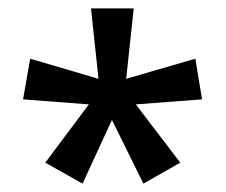

<svg xmlns="http://www.w3.org/2000/svg" viewBox="-20 -780 538 458"><path d="M299 -760H197L215 -592L52 -640L35 -543L192 -531L88 -392L177 -342L247 -494L322 -342L410 -392L304 -531L462 -543L446 -640L281 -592Z"/></svg>

Font: Noto Sans Thai Looped SemiCondensed Medium
Style: Regular
Weight: 500
Width: 4
Designer: Sasikarn Vongin, Ben Mitchell
Foundry: The Fontpad Ltd
Version: Version 1.001